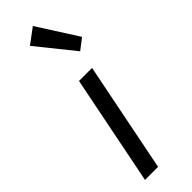

<svg xmlns="http://www.w3.org/2000/svg" viewBox="-266 -792 800 800"><g transform="rotate(-45 133.5 -392.0)"><path d="M87 -734 219 -570 267 -607 154 -784ZM128 -486 31 0H108L205 -486Z"/></g></svg>

Font: Cambridge Sans Italic
Style: Regular
Weight: 400
Italic angle: -11°
Version: Version 2.000;PS 002.000;hotconv 1.0.88;makeotf.lib2.5.64775